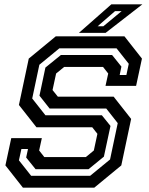

<svg xmlns="http://www.w3.org/2000/svg" viewBox="-20 -868 691 888"><path d="M86 0 5 -103 32 -229H173.5L161 -172L185 -141.5H377L414 -172L430.5 -249L406.5 -279.5H148.5L67.5 -382.5L113 -597L238 -700H555.5L636.5 -597L609.5 -471H468L480.5 -528L456.5 -558.5H277L239.5 -528L223 -451.5L247.5 -421H505.5L586.5 -318L541 -103L416 0ZM124 -55H397L489 -130.5L524.5 -298.5L471.5 -366H209.5L162.5 -425.5L190 -555.5L261.5 -613.5H498.5L541.5 -560L533.5 -521H564.5L575.5 -573L519 -644.5H254.5L162 -568.5L129 -412.5L190 -335H451L491 -285.5L460.5 -143.5L389.5 -85.5H144.5L101 -139.5L109.5 -179H79L67.5 -126.5ZM345 -716 495 -848H638.5L468.5 -716ZM431.5 -746.5H458L542.5 -816.5H512Z"/></svg>

Font: Tourney Thin SemiBold
Style: Italic
Weight: 600
Italic angle: -12°
Version: Version 1.015